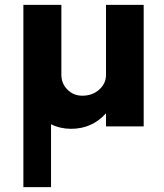

<svg xmlns="http://www.w3.org/2000/svg" viewBox="-20 -520 674 790"><path d="M416.2 -500H571.2V0H416.2V-53.8Q358.8 10 272.5 10Q227.5 10 190 -8.8V250H76.2V-500H232.5V-212.5Q232.5 -176.2 257.5 -151.2Q282.5 -126.2 318.8 -126.2Q360 -126.2 388.1 -151.2Q416.2 -176.2 416.2 -212.5Z"/></svg>

Font: Now Black
Style: Regular
Weight: 900
Designer: Alfredo Marco Pradil
Foundry: Alfredo Marco Pradil
Version: Version 1.002;PS 001.002;hotconv 1.0.88;makeotf.lib2.5.64775